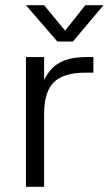

<svg xmlns="http://www.w3.org/2000/svg" viewBox="-20 -720 419 740"><path d="M80 -500H150V-411Q172 -458 211 -479Q250 -500 310 -500H340V-440H310Q225 -440 187.5 -403Q150 -366 150 -280V0H80ZM201 -560 80 -700H150L231 -602L309 -700H379L261 -560Z"/></svg>

Font: Goli Light
Style: Regular
Weight: 300
Designer: jaikishan Patel
Foundry: MagicType
Version: Version 1.000